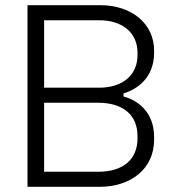

<svg xmlns="http://www.w3.org/2000/svg" viewBox="-20 -720 672 740"><path d="M86 0H364C483 0 574 -68 574 -182V-192C574 -290 508 -335 456 -348V-360C507 -375 574 -419 574 -517V-525C574 -629 487 -700 367 -700H86ZM150 -58V-324H358C458 -324 510 -274 510 -195V-187C510 -108 458 -58 358 -58ZM150 -382V-642H362C454 -642 510 -592 510 -517V-507C510 -432 454 -382 362 -382Z"/></svg>

Font: Meta Space Light
Style: Regular
Weight: 300
Designer: Meta Pool / Florian Karsten
Foundry: Meta Pool / Florian Karsten
Version: Version 2.000;Glyphs 3.1.1 (3137)